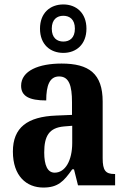

<svg xmlns="http://www.w3.org/2000/svg" viewBox="-20 -834 566 864"><path d="M265 -596C323 -596 369 -634 369 -705C369 -776 323 -814 265 -814C206 -814 160 -776 160 -705C160 -634 206 -596 265 -596ZM265 -647C237 -647 213 -663 213 -705C213 -747 237 -763 265 -763C293 -763 317 -747 317 -705C317 -663 293 -647 265 -647ZM175 10C241 10 267 -18 305 -72H313L331 0H498V-51H495C455 -51 442 -67 442 -122V-377C442 -503 380 -548 257 -548C155 -548 75 -516 75 -448C75 -401 112 -382 188 -382C188 -449 203 -490 246 -490C291 -490 304 -448 304 -374V-317L233 -314C103 -309 38 -260 38 -152C38 -42 99 10 175 10ZM226 -57C194 -57 179 -90 179 -148C179 -222 201 -259 268 -265L305 -268V-191C305 -112 274 -57 226 -57Z"/></svg>

Font: Noto Serif Myanmar Condensed
Style: Bold
Weight: 700
Width: 3
Designer: Ben Mitchell and the Monotype Design Team
Foundry: Monotype Imaging Inc.
Version: Version 2.106